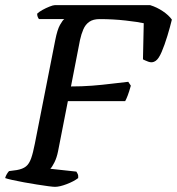

<svg xmlns="http://www.w3.org/2000/svg" viewBox="-31 -724 686 744"><path d="M182 0Q175 0 156 -2.5Q137 -5 112 -9Q87 -13 62 -17.5Q37 -22 17 -26.5Q-3 -31 -11 -34Q-9 -42 -4.5 -49.5Q0 -57 4 -61L34 -65Q57 -69 69.5 -79Q82 -89 89.5 -110Q97 -131 104 -167L183 -568Q191 -609 201.5 -627.5Q212 -646 218 -650H120Q117 -654 115 -659Q113 -664 113 -671Q120 -678 133.5 -685.5Q147 -693 161 -698.5Q175 -704 181 -704H551Q577 -696 600 -680.5Q623 -665 635 -648Q628 -619 617.5 -584.5Q607 -550 595.5 -523Q584 -496 572 -488Q559 -479 543.5 -485Q528 -491 523 -494L526 -634Q504 -639 455.5 -644.5Q407 -650 355 -650Q330 -650 315 -639.5Q300 -629 292 -610.5Q284 -592 279 -569L244 -389Q287 -389 326 -392Q365 -395 400.5 -399.5Q436 -404 466 -407L476 -392Q469 -367 463.5 -353Q458 -339 454 -332H232L194 -138Q189 -113 180 -95Q171 -77 164 -70L265 -59Q267 -56 270 -50Q273 -44 272 -34Q255 -21 227.5 -10.5Q200 0 182 0Z"/></svg>

Font: Texturina 12pt Medium
Style: Italic
Weight: 500
Italic angle: -11°
Designer: Guillermo Torres Carreño
Foundry: Omnibus-Type
Version: Version 1.002